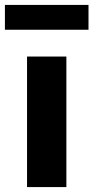

<svg xmlns="http://www.w3.org/2000/svg" viewBox="-27 -761 380 781"><path d="M83 -531H243V0H83ZM-7 -741H333V-640H-7Z"/></svg>

Font: Lexend Exa HM Xlight
Style: Bold
Weight: 700
Designer: Bonnie Shaver-Troup, Thomas Jockin, Octavio Pardo
Foundry: Lexend
Version: Version 1.091